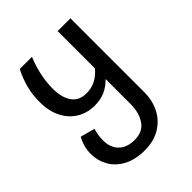

<svg xmlns="http://www.w3.org/2000/svg" viewBox="-209 -644 977 977"><g transform="rotate(-45 279.5 -155.5)"><path d="M467 -527V6Q467 63 443 111Q419 159 372 187.5Q325 216 261 216Q193 216 146 191Q99 166 75.5 124.5Q52 83 52 35Q52 -17 78 -64L156 -43Q145 -8 145 31Q145 82 175.5 112Q206 142 261 142Q320 142 347.5 100.5Q375 59 375 0V-182Q348 -154 315.5 -139.5Q283 -125 239 -125Q189 -125 147 -149.5Q105 -174 80 -221.5Q55 -269 55 -335Q55 -392 67.5 -437.5Q80 -483 102 -527H190Q150 -429 150 -338Q150 -274 176 -236.5Q202 -199 256 -199Q326 -199 375 -259V-527Z"/></g></svg>

Font: FiraGO
Style: Regular
Weight: 400
Designer: bBox Type
Foundry: bBox Type GmbH
Version: Version 1.001;April 20, 2020;FontCreator 12.0.0.2555 64-bit